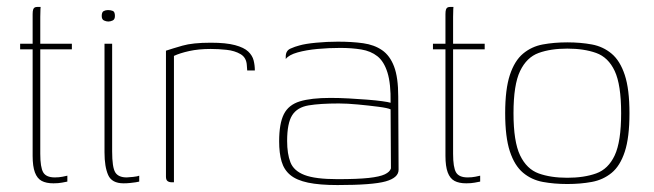

<svg xmlns="http://www.w3.org/2000/svg" viewBox="-20 -525 1884 553"><path d="M134 3Q113 3 100 -4Q87 -11 80.5 -28.5Q74 -46 74 -76V-383H38V-399H74V-484Q74 -493 75.5 -497.5Q77 -502 80 -503.5Q83 -505 87 -505H97Q97 -505 96.5 -498Q96 -491 96 -476V-399H187V-383H96V-82Q96 -43 104.5 -28.5Q113 -14 138 -14Q150 -14 160 -16Q170 -18 174 -19V-2Q169 -1 158.5 1Q148 3 134 3Z M336 3Q302 3 291.5 -21Q281 -45 281 -86V-399H303V-89Q303 -43 312 -28.5Q321 -14 345 -14Q350 -14 363.5 -15.5Q377 -17 381 -19V-2Q378 -1 371 0Q364 1 355 2Q346 3 336 3ZM292 -463Q286 -463 279.5 -466Q273 -469 273 -479Q273 -490 278.5 -493Q284 -496 291 -496Q299 -496 305 -493.5Q311 -491 311 -479Q311 -469 304.5 -466Q298 -463 292 -463Z M481 0H475Q467 0 462.5 -3.5Q458 -7 458 -16V-379Q476 -385 505.5 -393.5Q535 -402 587 -402Q631 -402 657 -395Q683 -388 695 -376.5Q707 -365 710.5 -351Q714 -337 714 -322H692L691 -336Q690 -359 673 -369Q656 -379 632.5 -381.5Q609 -384 587 -384Q552 -384 525 -378Q498 -372 481 -364Z M952 8Q900 8 867 1Q834 -6 816 -21Q798 -36 791 -60Q784 -84 784 -118Q784 -169 797.5 -196Q811 -223 843.5 -233Q876 -243 932 -243Q957 -243 984.5 -241.5Q1012 -240 1037.5 -238Q1063 -236 1081 -233.5Q1099 -231 1105 -229Q1106 -284 1096 -316Q1086 -348 1067 -363Q1048 -378 1020.5 -382.5Q993 -387 960 -387Q927 -387 894.5 -384Q862 -381 837 -374Q812 -367 803 -355V-362Q803 -379 816.5 -385Q830 -391 842 -394Q859 -399 890.5 -402Q922 -405 953 -405Q994 -405 1026 -400.5Q1058 -396 1080.5 -380.5Q1103 -365 1115 -333.5Q1127 -302 1127 -247L1128 -36Q1128 -13 1090.5 -2.5Q1053 8 952 8ZM952 -9Q1010 -9 1042 -12.5Q1074 -16 1088.5 -23Q1103 -30 1106 -40L1105 -210Q1097 -214 1070 -217.5Q1043 -221 1011.5 -224Q980 -227 956 -227Q902 -227 869 -221.5Q836 -216 821.5 -193Q807 -170 807 -119Q807 -82 816.5 -57.5Q826 -33 857 -21Q888 -9 952 -9Z M1323 3Q1302 3 1289 -4Q1276 -11 1269.5 -28.5Q1263 -46 1263 -76V-383H1227V-399H1263V-484Q1263 -493 1264.5 -497.5Q1266 -502 1269 -503.5Q1272 -505 1276 -505H1286Q1286 -505 1285.5 -498Q1285 -491 1285 -476V-399H1376V-383H1285V-82Q1285 -43 1293.5 -28.5Q1302 -14 1327 -14Q1339 -14 1349 -16Q1359 -18 1363 -19V-2Q1358 -1 1347.5 1Q1337 3 1323 3Z M1614 5Q1576 5 1543.5 -1Q1511 -7 1486.5 -27.5Q1462 -48 1448.5 -89Q1435 -130 1435 -199Q1435 -268 1448.5 -309Q1462 -350 1486.5 -370.5Q1511 -391 1543.5 -397Q1576 -403 1614 -403Q1652 -403 1684.5 -397Q1717 -391 1741.5 -370.5Q1766 -350 1779.5 -309Q1793 -268 1793 -199Q1793 -129 1779.5 -88Q1766 -47 1741.5 -27Q1717 -7 1684.5 -1Q1652 5 1614 5ZM1614 -13Q1662 -13 1697 -25.5Q1732 -38 1750.5 -77.5Q1769 -117 1769 -199Q1769 -281 1750.5 -320.5Q1732 -360 1697 -372.5Q1662 -385 1614 -385Q1566 -385 1531.5 -372.5Q1497 -360 1478 -320.5Q1459 -281 1459 -199Q1459 -117 1478 -77.5Q1497 -38 1531.5 -25.5Q1566 -13 1614 -13Z"/></svg>

Font: Genos Thin
Style: Regular
Weight: 100
Designer: Robert E. Leuschke
Foundry: Robert E. Leuschke
Version: Version 1.010